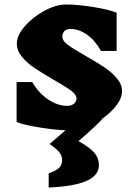

<svg xmlns="http://www.w3.org/2000/svg" viewBox="-20 -571 599 856"><path d="M330 58Q383 88 402 111.5Q421 135 421 165Q421 211 366 235.5Q311 260 197 265V202Q229 191 243 177.5Q257 164 257 144Q257 124 245 108.5Q233 93 201 71L272 10Q214 7 148.5 -4Q83 -15 54 -27V-205H124Q153 -155 195.5 -127Q238 -99 280 -99Q298 -99 309.5 -108.5Q321 -118 321 -132Q321 -149 297.5 -166.5Q274 -184 220 -215Q168 -245 135 -267Q102 -289 78.5 -317Q55 -345 55 -377Q55 -413 90.5 -454Q126 -495 178 -523Q230 -551 274 -551Q327 -551 397.5 -539.5Q468 -528 500 -514V-344H430Q405 -390 368.5 -416Q332 -442 294 -442Q277 -442 267.5 -432.5Q258 -423 258 -408Q258 -389 282.5 -371Q307 -353 363 -321Q414 -292 446 -270.5Q478 -249 501 -222Q524 -195 524 -164Q524 -134 498.5 -100.5Q473 -67 433 -40L435 -39Q401 -3 330 58Z"/></svg>

Font: Inknut Antiqua ExtraBold
Style: Regular
Weight: 800
Designer: Claus Eggers Sørensen
Foundry: Claus Eggers Sørensen
Version: Version 1.003; ttfautohint (v1.8.2) -l 8 -r 50 -G 200 -x 14 